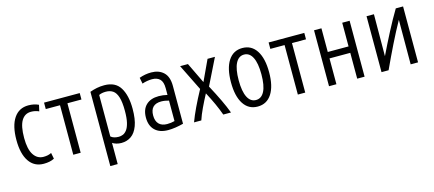

<svg xmlns="http://www.w3.org/2000/svg" viewBox="-53 -1041 3917 1731"><g transform="rotate(-15 1906.0 -175.0)"><path d="M238 10Q150 10 102 -60.5Q54 -131 54 -260Q54 -392 102 -463.5Q150 -535 238 -535Q291 -535 333 -515L320 -457Q286 -473 246 -473Q188 -473 157 -421.5Q126 -370 126 -260Q126 -155 160 -103Q194 -51 252 -51Q272 -51 290 -54.5Q308 -58 326 -67L337 -11Q316 0 291.5 5Q267 10 238 10Z M515 0V-462H382V-522H715V-462H584V0Z M811 185V-508Q844 -520 876.5 -526.5Q909 -533 946 -533Q1049 -533 1094 -460Q1139 -387 1139 -262Q1139 -165 1116.5 -105Q1094 -45 1054.5 -17.5Q1015 10 963 10Q938 10 916 3.5Q894 -3 880 -13V185ZM954 -50Q974 -50 993.5 -58Q1013 -66 1030 -88.5Q1047 -111 1057 -153Q1067 -195 1067 -262Q1067 -344 1052.5 -390Q1038 -436 1011 -454.5Q984 -473 945 -473Q906 -473 880 -460V-73Q906 -50 954 -50Z M1400 7Q1321 7 1277.5 -35Q1234 -77 1234 -153Q1234 -229 1276.5 -270Q1319 -311 1395 -311Q1415 -311 1435 -308.5Q1455 -306 1475 -301V-364Q1475 -423 1449 -448.5Q1423 -474 1376 -474Q1354 -474 1330.5 -470Q1307 -466 1284 -458L1273 -515Q1327 -535 1385 -535Q1456 -535 1499.5 -494Q1543 -453 1543 -367V-14Q1506 -4 1469 1.5Q1432 7 1400 7ZM1405 -48Q1441 -48 1475 -57V-248Q1458 -253 1440 -256Q1422 -259 1405 -259Q1302 -259 1302 -155Q1302 -103 1328.5 -75.5Q1355 -48 1405 -48Z M1642 0Q1664 -59 1696 -126.5Q1728 -194 1773 -277L1652 -522H1725L1818 -329L1908 -522H1977L1856 -277Q1901 -193 1933 -126Q1965 -59 1987 0H1915Q1896 -53 1871 -108Q1846 -163 1813 -225Q1781 -165 1753.5 -107Q1726 -49 1710 0Z M2235 11Q2150 11 2103.5 -60.5Q2057 -132 2057 -262Q2057 -392 2103.5 -463.5Q2150 -535 2235 -535Q2320 -535 2366.5 -463.5Q2413 -392 2413 -262Q2413 -132 2366.5 -60.5Q2320 11 2235 11ZM2235 -50Q2286 -50 2313.5 -103.5Q2341 -157 2341 -262Q2341 -366 2313.5 -420Q2286 -474 2235 -474Q2184 -474 2156.5 -420Q2129 -366 2129 -262Q2129 -158 2156.5 -104Q2184 -50 2235 -50Z M2611 0V-462H2478V-522H2811V-462H2680V0Z M2902 0V-522H2971V-301H3165V-522H3234V0H3165V-241H2971V0Z M3392 0V-522H3461Q3461 -425 3460 -327Q3459 -229 3459 -131Q3509 -235 3561.5 -336Q3614 -437 3665 -522H3733V0H3664Q3664 -104 3664.5 -207.5Q3665 -311 3665 -415Q3614 -324 3562 -218.5Q3510 -113 3458 0Z"/></g></svg>

Font: Ubuntu Sans Condensed
Style: Regular
Weight: 400
Width: 3
Designer: Dalton Maag Ltd
Foundry: Dalton Maag Ltd
Version: Version 1.006; ttfautohint (v1.8.4.7-5d5b)